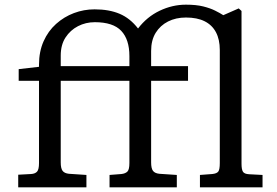

<svg xmlns="http://www.w3.org/2000/svg" viewBox="-20 -802 1184 822"><path d="M58 0V-54L113 -57Q130 -58 138.5 -67Q147 -76 147 -104V-456H60V-506L147 -516V-525Q147 -581 166.5 -625Q186 -669 220 -699.5Q254 -730 296.5 -746Q339 -762 385 -762Q447 -762 492 -743Q537 -724 571 -680Q609 -730 663.5 -756Q718 -782 776 -782Q820 -782 850 -774.5Q880 -767 901 -756.5Q922 -746 936 -737L1002 -766L1014 -755V-101Q1014 -77 1020 -67Q1026 -57 1047 -56L1104 -53V0H836V-53L889 -57Q908 -59 914.5 -67.5Q921 -76 921 -104V-588Q921 -633 904.5 -664Q888 -695 856 -711Q824 -727 776 -727Q733 -727 699.5 -710Q666 -693 646.5 -661.5Q627 -630 627 -584V-519H785V-456H627V-107Q627 -81 635 -70.5Q643 -60 662 -58L737 -53V0H449V-53L500 -57Q517 -59 525.5 -67.5Q534 -76 534 -104V-456H240V-107Q240 -81 248 -70.5Q256 -60 275 -58L350 -53V0ZM240 -519H534V-562Q534 -633 499 -670Q464 -707 386 -707Q347 -707 314 -690Q281 -673 260.5 -641.5Q240 -610 240 -564Z"/></svg>

Font: Literata Variable Black
Style: Regular
Weight: 900
Designer: Latin by Veronika Burian and Jose Scaglione. Greek by Irene Vlachou. Cyrillic by Vera Evstafieva.
Foundry: TypeTogether
Version: Version 3.021